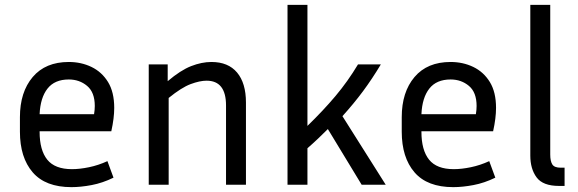

<svg xmlns="http://www.w3.org/2000/svg" viewBox="-20 -760 2379 790"><path d="M447 -29Q402 -7 357 1.5Q312 10 274 10Q167 10 114.5 -51Q62 -112 62 -218V-278Q62 -381 114.5 -443Q167 -505 263 -505Q314 -505 356.5 -484.5Q399 -464 424.5 -422.5Q450 -381 450 -316Q450 -274 438 -220H143V-218Q143 -142 174.5 -103Q206 -64 276 -64Q308 -64 346.5 -72Q385 -80 422 -97ZM263 -433Q205 -433 175.5 -395.5Q146 -358 143 -290H367Q370 -308 370 -324Q370 -380 338.5 -406.5Q307 -433 263 -433Z M830 -428Q802 -428 764.5 -414Q727 -400 674 -357V0H592V-495H670V-426Q723 -471 766.5 -488Q810 -505 850 -505Q919 -505 955.5 -461.5Q992 -418 992 -338V0H910V-326Q910 -428 830 -428Z M1468 0 1329 -229Q1310 -210 1289 -190Q1268 -170 1245 -150V0H1163V-740H1245V-242Q1310 -305 1360.5 -365Q1411 -425 1453 -495H1547Q1511 -435 1473.5 -384.5Q1436 -334 1389 -282L1567 0Z M2018 -29Q1973 -7 1928 1.5Q1883 10 1845 10Q1738 10 1685.5 -51Q1633 -112 1633 -218V-278Q1633 -381 1685.5 -443Q1738 -505 1834 -505Q1885 -505 1927.5 -484.5Q1970 -464 1995.5 -422.5Q2021 -381 2021 -316Q2021 -274 2009 -220H1714V-218Q1714 -142 1745.5 -103Q1777 -64 1847 -64Q1879 -64 1917.5 -72Q1956 -80 1993 -97ZM1834 -433Q1776 -433 1746.5 -395.5Q1717 -358 1714 -290H1938Q1941 -308 1941 -324Q1941 -380 1909.5 -406.5Q1878 -433 1834 -433Z M2162 -120V-740H2244V-124Q2244 -97 2252.5 -83.5Q2261 -70 2287 -70H2303V5H2280Q2214 5 2188 -30Q2162 -65 2162 -120Z"/></svg>

Font: Inria Sans
Style: Regular
Weight: 400
Designer: Black Foundry Team
Foundry: Black Foundry
Version: Version 1.2; ttfautohint (v1.8.3)